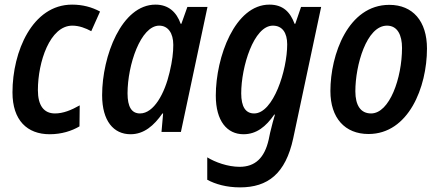

<svg xmlns="http://www.w3.org/2000/svg" viewBox="-20 -571 1899 831"><path d="M195 10C246 10 290 -4 324 -24L325 -115C288 -94 253 -80 218 -80C170 -80 144 -114 144 -181C144 -303 196 -460 293 -460C323 -460 351 -449 375 -436L413 -521C378 -540 338 -551 292 -551C120 -551 34 -348 34 -171C34 -50 98 10 195 10Z M586 -80C550 -80 532 -108 532 -167C532 -290 589 -460 669 -460C707 -460 730 -428 730 -377C730 -344 726 -308 714 -258C693 -167 646 -80 586 -80ZM545 10C603 10 646 -27 683 -80H686L679 0H763L878 -541H791L765 -468H762C744 -519 709 -551 653 -551C506 -551 422 -328 422 -159C422 -47 472 10 545 10Z M1080 -80C1043 -80 1024 -109 1024 -167C1024 -281 1078 -460 1161 -460C1202 -460 1223 -429 1223 -379C1223 -267 1163 -80 1080 -80ZM1019 240C1139 240 1216 181 1249 28L1370 -541H1283L1258 -468H1255C1236 -519 1205 -551 1146 -551C997 -551 914 -325 914 -157C914 -47 963 10 1034 10C1090 10 1131 -23 1167 -75H1170C1166 -62 1155 -23 1149 4L1143 33C1125 113 1084 151 1017 151C966 151 911 131 877 110V207C912 226 960 240 1019 240Z M1575 9C1748 9 1828 -193 1828 -361C1828 -479 1767 -550 1665 -550C1487 -550 1410 -335 1410 -177C1410 -60 1473 9 1575 9ZM1586 -80C1541 -80 1518 -115 1518 -176C1518 -288 1566 -460 1655 -460C1701 -460 1720 -418 1720 -364C1720 -233 1666 -80 1586 -80Z"/></svg>

Font: Noto Sans Display SemiCondensed Medium
Style: Italic
Weight: 500
Width: 4
Italic angle: -12°
Designer: Monotype Design Team
Foundry: Monotype Imaging Inc.
Version: Version 1.900